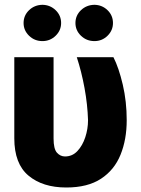

<svg xmlns="http://www.w3.org/2000/svg" viewBox="-20 -790 602 819"><path d="M41 -545.9H208.5V-199.2Q208.5 -154.8 222.9 -138.7Q237.3 -122.6 257.3 -122.6Q288.6 -122.6 310.3 -145.8Q332 -168.9 343.8 -204.6Q355.5 -240.2 355.5 -277.3Q353.5 -343.8 340.6 -414.3Q327.6 -484.9 307.6 -545.9H463.9Q486.8 -501 503.7 -429Q520.5 -356.9 520.5 -277.3Q520.5 -194.8 494.1 -129.9Q467.8 -64.9 410.9 -27.6Q354 9.8 262.7 9.8Q162.1 9.8 101.6 -40.8Q41 -91.3 41 -200.2ZM161.1 -614.7Q127.4 -614.7 104 -637.5Q80.6 -660.2 80.6 -691.9Q80.6 -724.1 104 -746.6Q127.4 -769 161.1 -769.5Q193.8 -769 217.3 -746.6Q240.7 -724.1 240.7 -691.9Q240.7 -660.2 217.3 -637.5Q193.8 -614.7 161.1 -614.7ZM382.8 -614.7Q349.1 -614.7 325.4 -637.5Q301.8 -660.2 301.8 -691.9Q301.8 -724.1 325.4 -746.6Q349.1 -769 382.8 -769.5Q415.5 -769 438.7 -746.6Q461.9 -724.1 461.9 -691.9Q461.9 -660.2 438.7 -637.5Q415.5 -614.7 382.8 -614.7Z"/></svg>

Font: Inter Tight ExtraBold
Style: Regular
Weight: 800
Designer: Rasmus Andersson
Foundry: rsms
Version: Version 3.004; ttfautohint (v1.8.4.7-5d5b)